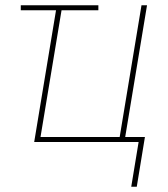

<svg xmlns="http://www.w3.org/2000/svg" viewBox="-20 -540 640 730"><path d="M479 170 507 0H110L193 -501H59V-520H354V-501H214L134 -19H435L518 -520H539L456 -19H531L500 170Z"/></svg>

Font: Iosevka Thin Extended Oblique
Style: Regular
Weight: 100
Width: 7
Italic angle: -9°
Monospace: yes
Designer: Belleve Invis
Foundry: Belleve Invis
Version: Version 32.5.0; ttfautohint (v1.8.4)